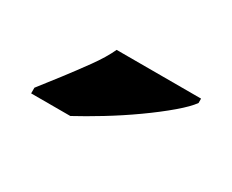

<svg xmlns="http://www.w3.org/2000/svg" viewBox="-42 -877 462 382"><g transform="rotate(30 189.0 -686.0)"><path d="M40 -619Q55 -638 75 -664Q95 -690 114.5 -717Q134 -744 144 -766H338V-756Q329 -743 305.5 -723Q282 -703 251 -681Q220 -659 188 -639.5Q156 -620 130 -606H40Z"/></g></svg>

Font: Noto Rashi Hebrew Black
Style: Regular
Weight: 900
Version: Version 1.006